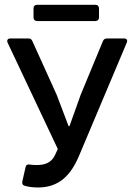

<svg xmlns="http://www.w3.org/2000/svg" viewBox="-20 -788 567 819"><path d="M123 -752V-713.9C123 -704.1 128.9 -698.2 138.7 -698.2H386.7C396.5 -698.2 402.3 -704.1 402.3 -713.9V-752C402.3 -761.7 396.5 -767.6 386.7 -767.6H138.7C128.9 -767.6 123 -761.7 123 -752ZM86.9 4.9C101.6 8.8 118.2 11.7 142.6 11.7C231.4 11.7 282.2 -40 317.4 -124L520.5 -605.5C525.4 -617.2 520.5 -624 508.8 -624H436.5C427.7 -624 421.9 -620.1 418.9 -612.3L324.2 -383.8L276.4 -250H272.5L221.7 -383.8L118.2 -612.3C114.3 -621.1 109.4 -624 100.6 -624H24.4C12.7 -624 7.8 -616.2 12.7 -605.5L226.6 -152.3L213.9 -125C199.2 -95.7 174.8 -84 136.7 -84C124 -84 115.2 -85 107.4 -85.9C97.7 -87.9 90.8 -85 88.9 -74.2L75.2 -13.7C73.2 -3.9 77.1 2.9 86.9 4.9Z"/></svg>

Font: Ed Sans Neue Medium
Style: Regular
Weight: 500
Designer: Stephen Hutchings
Version: Version 1.004;PS 001.004;hotconv 1.0.88;makeotf.lib2.5.64775